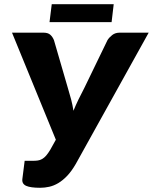

<svg xmlns="http://www.w3.org/2000/svg" viewBox="-20 -883 726 911"><path d="M685.5 -728 339.5 -105Q319.5 -70.5 298.8 -48.8Q278 -27 256.5 -14.2Q235 -1.5 213.5 3.2Q192 8 170.5 8Q125 8 104.2 -1.2Q83.5 -10.5 86 -33L97 -120H136.5Q149 -120 159.5 -121.5Q170 -123 179.8 -128.5Q189.5 -134 198.8 -144.5Q208 -155 218.5 -172.5L245 -220L37 -728H186.5Q207.5 -728 218.5 -718.2Q229.5 -708.5 236 -692.5L302 -465.5Q310.5 -438 317.5 -411.2Q324.5 -384.5 328.5 -357.5Q339.5 -384.5 352.5 -411.2Q365.5 -438 380 -465.5L490 -692.5Q498 -705.5 512.5 -716.8Q527 -728 547.5 -728ZM225.5 -863H519.5L509.5 -778H215Z"/></svg>

Font: Lato ExtraBold
Style: Italic
Weight: 800
Italic angle: -7°
Designer: Lukasz Dziedzic with Adam Twardoch and Botio Nikoltchev
Foundry: tyPoland Lukasz Dziedzic
Version: Version 2.015; 2015-08-06; http://www.latofonts.com/